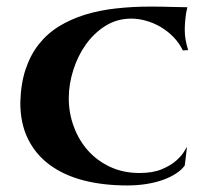

<svg xmlns="http://www.w3.org/2000/svg" viewBox="-20 -547 631 586"><path d="M554.2 -394 538.1 -393.1Q526.9 -416 509.3 -434.1Q491.7 -452.1 470.5 -464.6Q449.2 -477.1 426 -483.6Q402.8 -490.2 380.9 -490.2Q337.4 -490.2 302.2 -468.3Q267.1 -446.3 242.2 -411.4Q217.3 -376.5 203.6 -333Q189.9 -289.6 189.9 -247.1Q189.9 -202.1 205.1 -160.9Q220.2 -119.6 248 -88.1Q275.9 -56.6 315.9 -37.8Q356 -19 405.8 -19Q446.8 -19 473.9 -30.5Q501 -42 517.3 -56.4Q533.7 -70.8 541.3 -83.5Q548.8 -96.2 550.8 -99.1L543.9 -42Q535.2 -29.3 518.3 -18.1Q501.5 -6.8 478.8 1.5Q456.1 9.8 428 14.4Q399.9 19 368.2 19Q295.4 19 235.6 3.7Q175.8 -11.7 132.6 -43.2Q89.4 -74.7 65.7 -122.3Q42 -169.9 42 -233.9Q43.5 -291.5 58.1 -335.4Q72.8 -379.4 98.6 -412.1Q124.5 -444.8 160.4 -466.8Q196.3 -488.8 239.7 -502.2Q283.2 -515.6 333.7 -521.2Q384.3 -526.9 439 -526.9Q475.1 -526.9 502.2 -525.9Q529.3 -524.9 551.8 -524.9Q547.4 -507.8 545.7 -488.8Q543.9 -469.7 543.9 -457Q543.9 -439.9 546.6 -424.8Q549.3 -409.7 554.2 -394Z"/></svg>

Font: Uncial Antiqua
Style: Regular
Weight: 400
Version: Version 1.000